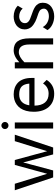

<svg xmlns="http://www.w3.org/2000/svg" viewBox="958 -1740 797 2753"><g transform="rotate(-90 1356.5 -363.5)"><path d="M709 -549.8H801.8L618.2 0H519L403.8 -429.2L289.1 0H189L4.9 -549.8H98.1L241.2 -85.9L368.2 -549.8H439L564.9 -85.9Z M897.5 -727.1Q912.6 -742.2 933.6 -742.2Q954.6 -742.2 969.5 -727.1Q984.4 -711.9 984.4 -690.9Q984.4 -669.9 969.5 -655Q954.6 -640.1 933.6 -640.1Q912.6 -640.1 897.5 -655Q882.3 -669.9 882.3 -690.9Q882.3 -711.9 897.5 -727.1ZM977.5 0H889.6V-549.8H977.5Z M1615.2 -311V-267.1H1218.3Q1219.7 -168.9 1263.4 -116.9Q1307.1 -64.9 1390.1 -64.9Q1485.4 -64.9 1536.1 -145L1587.4 -92.8Q1518.1 15.1 1390.1 15.1Q1267.6 15.1 1199 -63.5Q1130.4 -142.1 1130.4 -278.8Q1130.4 -338.9 1143.8 -387.2Q1157.2 -435.5 1180.2 -468.5Q1203.1 -501.5 1235.4 -523.7Q1267.6 -545.9 1304 -555.9Q1340.3 -565.9 1381.3 -565.9Q1431.2 -565.9 1472.9 -550.8Q1514.6 -535.6 1546.9 -505.6Q1579.1 -475.6 1597.2 -425.8Q1615.2 -376 1615.2 -311ZM1380.4 -486.8Q1245.6 -486.8 1223.1 -341.8H1534.2Q1528.3 -417 1491.9 -451.9Q1455.6 -486.8 1380.4 -486.8Z M2011.2 -565.9Q2099.1 -565.9 2141.1 -509.3Q2183.1 -452.6 2183.1 -340.8V0H2095.2V-341.8Q2095.2 -492.2 1984.9 -492.2Q1919.9 -492.2 1839.8 -412.1V0H1752V-549.8H1839.8V-484.9Q1925.8 -565.9 2011.2 -565.9Z M2650.9 -506.8 2609.9 -437Q2589.4 -461.9 2559.6 -474.4Q2529.8 -486.8 2498.5 -486.8Q2457.5 -486.8 2429.2 -464.6Q2400.9 -442.4 2400.9 -401.9Q2400.9 -378.4 2417 -360.8Q2433.1 -343.3 2459 -332Q2484.9 -320.8 2516.1 -310.5Q2547.4 -300.3 2578.6 -287.6Q2609.9 -274.9 2635.7 -258.3Q2661.6 -241.7 2677.7 -213.9Q2693.8 -186 2693.8 -148.9Q2693.8 -108.4 2677.5 -76.4Q2661.1 -44.4 2633.3 -24.9Q2605.5 -5.4 2571 4.9Q2536.6 15.1 2498.5 15.1Q2438 15.1 2383.8 -10.3Q2329.6 -35.6 2301.8 -81.1L2344.7 -148.9Q2370.1 -104 2412.1 -82.5Q2454.1 -61 2498.5 -61Q2545.4 -61 2577.1 -81.1Q2608.9 -101.1 2608.9 -131.8Q2608.9 -148.4 2603.5 -161.6Q2598.1 -174.8 2591.1 -182.9Q2584 -190.9 2568.4 -199Q2552.7 -207 2542 -211.2Q2531.2 -215.3 2507.6 -223.1Q2483.9 -231 2470.7 -235.8Q2445.3 -245.1 2425.3 -254.9Q2405.3 -264.6 2383.1 -280Q2360.8 -295.4 2345.9 -312.5Q2331.1 -329.6 2321.3 -354.2Q2311.5 -378.9 2311.5 -407.2Q2311.5 -445.3 2327.1 -476.1Q2342.8 -506.8 2368.9 -526.1Q2395 -545.4 2427.7 -555.7Q2460.4 -565.9 2496.6 -565.9Q2541 -565.9 2581.3 -551Q2621.6 -536.1 2650.9 -506.8Z"/></g></svg>

Font: Stilu
Style: Regular
Weight: 400
Designer: Genilson Lima Santos
Foundry: Genilson Lima Santos
Version: Version 1.200;PS 001.200;hotconv 1.0.88;makeotf.lib2.5.64775